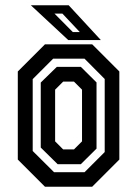

<svg xmlns="http://www.w3.org/2000/svg" viewBox="-20 -708 520 728"><path d="M150.5 0 47.5 -103V-437L150.5 -540H329.5L432.5 -437V-103L329.5 0ZM185 -55H300.5L377 -131.5V-408.5L300.5 -485.5H181.5L104 -408V-135.5ZM198.5 -85.5 134.5 -148.5V-395L195.5 -454.5H286.5L346 -395.5V-144.5L286.5 -85.5ZM219.5 -141.5H260.5L291 -172V-368L260.5 -398.5H219.5L189 -368V-172ZM362.5 -556H239L97 -688H240.5ZM282.5 -586.5 216.5 -656.5H186.5L256 -586.5Z"/></svg>

Font: Tourney Condensed SemiBold
Style: Regular
Weight: 600
Width: 3
Designer: Tyler Finck
Foundry: Etcetera Type Co
Version: Version 1.010; ttfautohint (v1.8.3)